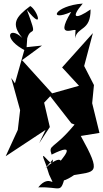

<svg xmlns="http://www.w3.org/2000/svg" viewBox="-20 -805 579 1079"><path d="M200 0 260 -91 228 -228 275 -278 104 -467 216 -549 121 -539 64 -337 43 -367 93 -186 80 -75 12 73 236 -75ZM133 -590C155 -666 196 -575 131 -750C231 -625 190 -749 150 -771C66 -708 41 -671 105 -592C30 -664 -10 -586 128 -518ZM277 91C282 166 185 -8 238 120L256 176C299 269 262 163 195 248C322 243 318 287 345 190C297 245 433 159 389 180C515 157 556 179 434 -41L539 -58L498 -225L508 -327L453 -434L502 -619L329 -426L424 -323L254 -275L381 -112L399 -105C280 39 250 5 270 64C421 -12 334 83 292 133C329 154 357 27 234 141ZM402 -590C415 -657 490 -628 489 -752C405 -694 374 -702 445 -785C285 -773 247 -679 380 -738C276 -567 419 -662 404 -629Z"/></svg>

Font: Asimov Silicon
Style: Regular
Weight: 400
Designer: Google
Version: Version 2.000980; 2014